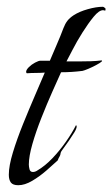

<svg xmlns="http://www.w3.org/2000/svg" viewBox="-20 -543 331 566"><path d="M34 3Q18 3 12 -5Q6 -13 6 -28Q6 -54 18 -93.5Q30 -133 48 -177.5Q66 -222 83.5 -262.5Q101 -303 112 -329Q99 -328 86 -328Q73 -328 59 -327Q57 -329 57 -331Q57 -337 65 -345Q73 -353 83.5 -358.5Q94 -364 99 -364H127Q137 -388 147.5 -412Q158 -436 167 -460Q172 -473 178.5 -481.5Q185 -490 197 -498Q214 -509 239 -516Q264 -523 283 -523Q285 -523 287.5 -521Q290 -519 291 -518V-514Q291 -511 288.5 -512Q286 -513 284 -513Q272 -513 256 -493.5Q240 -474 223 -447Q206 -420 193.5 -395.5Q181 -371 176 -362H216Q232 -362 248 -362.5Q264 -363 280 -365L281 -363Q280 -363 280 -362Q280 -361 279 -361Q276 -358 264 -351.5Q252 -345 240 -340Q228 -335 223 -334Q207 -332 191.5 -331Q176 -330 160 -330Q150 -308 134 -272Q118 -236 102 -195.5Q86 -155 75.5 -118.5Q65 -82 65 -58Q65 -52 67 -44Q69 -36 77 -36Q84 -36 91 -41Q113 -54 134.5 -76.5Q156 -99 174.5 -125.5Q193 -152 204 -174Q206 -173 206 -170Q206 -164 199 -152.5Q192 -141 183 -128Q174 -115 166.5 -105Q159 -95 159 -93Q158 -85 155.5 -81.5Q153 -78 150 -70Q137 -58 117 -40.5Q97 -23 75 -10Q53 3 34 3Z"/></svg>

Font: Beau Rivage
Style: Regular
Weight: 400
Designer: Robert E. Leuschke
Foundry: Robert E. Leuschke
Version: Version 1.010; ttfautohint (v1.8.3)